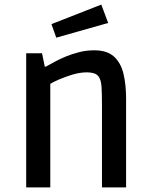

<svg xmlns="http://www.w3.org/2000/svg" viewBox="-20 -816 650 836"><path d="M94 0V-584H163L175 -526H180Q193 -533 214.5 -545Q236 -557 264.5 -569Q293 -581 325 -589Q357 -597 390 -597Q447 -597 477 -569Q507 -541 518 -493.5Q529 -446 529 -386V0H424V-357Q424 -411 422 -439Q420 -467 410 -482Q402 -493 388.5 -497Q375 -501 359 -501Q328 -501 295 -491Q262 -481 236 -469.5Q210 -458 199 -451V0ZM225 -652 204 -711 421 -796 451 -716Z"/></svg>

Font: Ruda SemiBold
Style: Regular
Weight: 600
Designer: Mariela Monsalve and Angelina Sanchez
Foundry: Mariela Monsalve and Angelina Sanchez
Version: Version 2.001